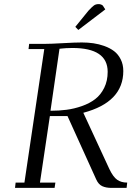

<svg xmlns="http://www.w3.org/2000/svg" viewBox="-20 -916 653 936"><path d="M53.2 0 56.2 -25.9H99.1L195.8 -676.8H119.1L122.1 -702.1H196.8Q227.1 -702.1 287.1 -705.6Q347.2 -709 378.9 -709Q408.2 -709 435.3 -705.1Q462.4 -701.2 489.5 -691.4Q516.6 -681.6 536.4 -666.5Q556.2 -651.4 568.6 -626.5Q581.1 -601.6 581.1 -569.8Q581.1 -418 386.2 -366.2L513.2 -91.8Q531.7 -53.2 551.3 -39.6Q570.8 -25.9 600.1 -25.9L597.2 0H523.9Q496.6 0 478.3 -8.5Q460 -17.1 449.2 -41L309.1 -350.1H223.1L174.8 -25.9H250L246.1 0ZM226.1 -376Q267.6 -376 304.7 -380.9Q341.8 -385.7 379.4 -398.9Q417 -412.1 444.1 -432.9Q471.2 -453.6 488 -487.8Q504.9 -522 504.9 -565.9Q504.9 -682.1 333 -682.1Q317.9 -682.1 302 -681.2Q286.1 -680.2 278.3 -679.2L270 -678.2ZM347.2 -785.2 411.1 -863.8Q429.2 -883.3 438.2 -889.6Q447.3 -896 460.9 -896Q466.3 -896 471.4 -894.3Q476.6 -892.6 478.5 -890.6L481 -889.2L493.2 -870.1L361.8 -770Z"/></svg>

Font: Dehuti Alt
Style: Italic
Weight: 400
Version: Version 1.2